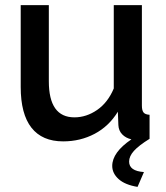

<svg xmlns="http://www.w3.org/2000/svg" viewBox="-20 -543 649 751"><path d="M227 10Q145 10 103 -43.5Q61 -97 61 -203V-523H171V-225Q171 -84 271 -84Q318 -84 360 -113Q402 -142 425 -197V-523H535V-130Q535 -111 541.5 -103Q548 -95 565 -94V0Q523 26 504 47Q485 68 485 89Q485 126 543 130L518 188Q469 180 444 157.5Q419 135 419 106Q419 53 494 2Q472 -3 458 -17.5Q444 -32 443 -54L441 -106Q406 -49 350 -19.5Q294 10 227 10Z"/></svg>

Font: IngvarSans
Style: Regular
Weight: 600
Version: Version 3.000